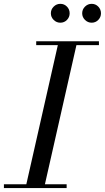

<svg xmlns="http://www.w3.org/2000/svg" viewBox="-60 -961 536 981"><path d="M359.9 -893Q359.9 -913 374.3 -927.2Q388.7 -941.4 408.3 -941.4Q428.3 -941.4 442.1 -927.2Q455.9 -913 455.9 -893Q455.9 -873.4 442.1 -859.2Q428.3 -845 408.3 -845Q388.7 -845 374.3 -859.2Q359.9 -873.4 359.9 -893ZM199.9 -893Q199.9 -913 214.3 -927.2Q228.7 -941.4 248.3 -941.4Q268.3 -941.4 282.1 -927.2Q295.9 -913 295.9 -893Q295.9 -873.4 282.1 -859.2Q268.3 -845 248.3 -845Q228.7 -845 214.3 -859.2Q199.9 -873.4 199.9 -893ZM-40 -19.5H74.5L235.5 -730.5H125V-750H445.5V-730.5H330.5L169.5 -19.5H280.5V0H-40Z"/></svg>

Font: Bodoni* 11pt
Style: Italic
Weight: 400
Italic angle: -13°
Version: Version 2.3